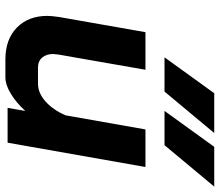

<svg xmlns="http://www.w3.org/2000/svg" viewBox="-70 -718 796 695"><g transform="rotate(90 327.5 -370.0)"><path d="M37 -144Q37 -158 41 -186L96 -499H232L177 -184Q175 -170 175 -165Q175 -140 188 -125Q201 -110 224 -110H282Q316 -110 346.5 -137Q377 -164 397 -210L448 -499H584L496 0H370L381 -64Q351 -31 318.5 -11.5Q286 8 259 8H195Q122 8 79.5 -33.5Q37 -75 37 -144ZM317 -748H461L311 -568H187ZM511 -748H655L505 -568H381Z"/></g></svg>

Font: Bai Jamjuree
Style: Bold Italic
Weight: 700
Italic angle: -10°
Designer: Katatrad Aksorn Co.,Ltd.
Foundry: Cadson Demak Co.,Ltd.
Version: Version 1.000; ttfautohint (v1.6)